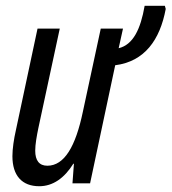

<svg xmlns="http://www.w3.org/2000/svg" viewBox="-20 -635 594 665"><path d="M116 10C163 10 203 -18 234 -68H236L231 0H292L379 -409C481 -422 534 -497 554 -604L551 -615H481C467 -534 441 -480 391 -468L406 -536H329L267 -248C242 -128 203 -61 144 -61C116 -61 102 -79 102 -113C102 -135 107 -163 113 -192L187 -536H110L35 -184C28 -153 23 -120 23 -94C23 -27 56 10 116 10Z"/></svg>

Font: Noto Sans ExtraCondensed
Style: Italic
Weight: 400
Width: 2
Italic angle: -12°
Designer: Monotype Design Team
Foundry: Monotype Imaging Inc.
Version: Version 2.013